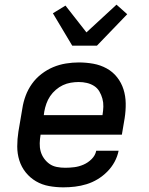

<svg xmlns="http://www.w3.org/2000/svg" viewBox="-20 -796 640 824"><path d="M252 8Q221 8 190.5 2.5Q160 -3 134.5 -18Q109 -33 90.5 -56Q72 -79 63 -107.5Q54 -136 54 -167.5Q54 -199 59 -231L76 -331Q80 -358 90 -385Q100 -412 117 -436Q134 -460 158 -478.5Q182 -497 208.5 -508Q235 -519 263 -523.5Q291 -528 318 -528Q350 -528 380.5 -522.5Q411 -517 437.5 -502.5Q464 -488 482.5 -464.5Q501 -441 510 -412.5Q519 -384 519.5 -352.5Q520 -321 515 -289L503 -218H154V-217Q151 -199 150.5 -181Q150 -163 154.5 -146.5Q159 -130 169 -116Q179 -102 192.5 -92.5Q206 -83 223.5 -79.5Q241 -76 260 -76Q279 -76 299 -78.5Q319 -81 338.5 -89.5Q358 -98 373.5 -113.5Q389 -129 393 -149H489Q484 -124 471.5 -101Q459 -78 440 -59Q421 -40 398.5 -26.5Q376 -13 351.5 -5.5Q327 2 302 5Q277 8 252 8ZM168 -302H420V-303Q423 -321 423.5 -338.5Q424 -356 419.5 -372.5Q415 -389 406.5 -403.5Q398 -418 384 -427Q370 -436 353 -440Q336 -444 318 -444Q301 -444 283.5 -441Q266 -438 250 -430.5Q234 -423 219.5 -410.5Q205 -398 195 -383Q185 -368 179 -351Q173 -334 170 -317ZM290 -600 207 -739 261 -772 351 -657 480 -776 526 -735 396 -600Z"/></svg>

Font: Iosevka Aile Medium Oblique
Style: Regular
Weight: 500
Italic angle: -9°
Designer: Belleve Invis
Foundry: Belleve Invis
Version: Version 31.1.0; ttfautohint (v1.8.4)